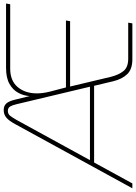

<svg xmlns="http://www.w3.org/2000/svg" viewBox="100 -888 753 1064"><g transform="rotate(-90 477.0 -356.5)"><path d="M-35 0 321 -650Q340 -685 357.5 -699Q375 -713 398 -713Q422 -713 435 -698.5Q448 -684 456 -651L476 -569Q478 -602 494 -632Q510 -662 543.5 -681Q577 -700 633 -700H989L985 -677H628Q561 -677 526 -635.5Q491 -594 491 -529Q491 -512 493.5 -494Q496 -476 501 -456L524 -368H895L891 -345H529L583 -118Q594 -75 615 -49Q636 -23 683 -23H883L879 0H680Q625 0 597.5 -28.5Q570 -57 558 -107L533 -212H108L-8 0ZM121 -235H528L431 -642Q426 -664 418.5 -677Q411 -690 394 -690Q377 -690 367 -677.5Q357 -665 344 -642Z"/></g></svg>

Font: MuseoModerno Thin
Style: Italic
Weight: 100
Italic angle: -9°
Designer: Pablo Cosgaya, Héctor Gatti, Marcela Romero, and the Authors of The MuseoModerno Project.
Foundry: Omnibus-Type Team
Version: Version 1.003